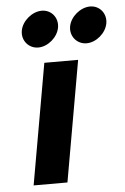

<svg xmlns="http://www.w3.org/2000/svg" viewBox="-52 -753 517 792"><g transform="rotate(-5 206.5 -357.5)"><path d="M143 -500 55 0H195L283 -500ZM151 -715C111 -715 69 -680 62 -640C55 -600 84 -565 124 -565C164 -565 205 -600 212 -640C219 -680 191 -715 151 -715ZM351 -715C311 -715 269 -680 262 -640C255 -600 284 -565 324 -565C364 -565 405 -600 412 -640C419 -680 391 -715 351 -715ZM143 -500 55 0H195L283 -500Z"/></g></svg>

Font: Scada
Style: Bold Italic
Weight: 700
Designer: Jovanny Lemonad
Foundry: Jovanny Lemonad
Version: Version 3.005